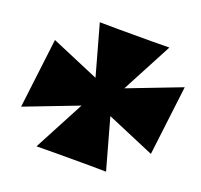

<svg xmlns="http://www.w3.org/2000/svg" viewBox="-125 -862 1046 1001"><g transform="rotate(20 398.0 -361.5)"><path d="M561 -1 483 -281 749 -168 796 -555 502 -442 650 -722 549 -721H365L264 -722L342 -442L76 -555L29 -168L323 -281L175 -1L276 -2H462Z"/></g></svg>

Font: Ny Stormning
Style: SvKr
Weight: 900
Designer: Robert Jablonski, Mew Too
Foundry: Cannot Into Space Fonts
Version: Version 0.90